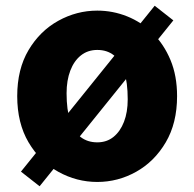

<svg xmlns="http://www.w3.org/2000/svg" viewBox="-20 -620 677 669"><path d="M319 14Q247 14 183 -21.5Q119 -57 79.5 -124Q40 -191 40 -285Q40 -379 79.5 -445.5Q119 -512 183 -547.5Q247 -583 319 -583Q373 -583 423 -563Q473 -543 512 -504.5Q551 -466 574 -411Q597 -356 597 -285Q597 -191 557.5 -124Q518 -57 454.5 -21.5Q391 14 319 14ZM319 -124Q352 -124 375.5 -143Q399 -162 412 -195.5Q425 -229 425 -274Q425 -333 412.5 -371Q400 -409 376.5 -427.5Q353 -446 319 -446Q286 -446 262 -427Q238 -408 225 -374Q212 -340 212 -295Q212 -237 224.5 -199Q237 -161 261 -142.5Q285 -124 319 -124ZM118 29 53 -22 519 -600 584 -549Z"/></svg>

Font: Noto Sans KR Thin Black
Style: Regular
Weight: 900
Version: Version 2.004-H2;hotconv 1.0.118;makeotfexe 2.5.65603